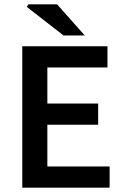

<svg xmlns="http://www.w3.org/2000/svg" viewBox="-20 -868 578 888"><path d="M83 0V-654H477V-556H199V-389H434V-291H199V-98H487V0ZM274 -704 104 -836 111 -848H244L372 -704Z"/></svg>

Font: Source Sans 3 ExtraLight SemiBold
Style: Regular
Weight: 600
Version: Version 3.052;hotconv 1.1.0;makeotfexe 2.6.0